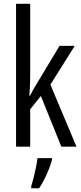

<svg xmlns="http://www.w3.org/2000/svg" viewBox="-20 -780 431 1021"><path d="M140.6 -759.8V-380.4Q140.6 -352.1 139.6 -325.2Q138.7 -298.3 136.2 -271H139.6Q147.9 -287.6 156.2 -302.7Q164.6 -317.9 173.8 -332L296.4 -536.1H377.4L248 -330.1L386.7 0H306.2L197.3 -269.5L140.6 -198.7V0H65.4V-759.8ZM256.3 61V70.8Q249.5 95.2 238.8 122.3Q228 149.4 214.8 175Q201.7 200.7 188 221.2H146V210Q151.9 191.9 158.7 164.6Q165.5 137.2 171.4 109.1Q177.2 81.1 179.2 61Z"/></svg>

Font: Open Sans Condensed
Style: Regular
Weight: 400
Width: 3
Designer: Monotype Design Team
Foundry: Monotype Imaging Inc.
Version: Version 3.000